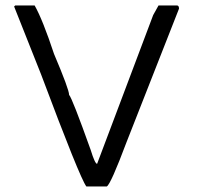

<svg xmlns="http://www.w3.org/2000/svg" viewBox="-20 -672 713 696"><path d="M105.5 -652.3Q134.8 -600.6 175.8 -476.6Q230.5 -347.7 230.5 -328.1Q241.2 -317.4 308.6 -128.9Q324.2 -78.1 332 -78.1L535.2 -617.2L554.7 -652.3H621.1Q628.9 -652.3 628.9 -640.6L438.5 -156.2Q381.8 -4.9 367.2 3.9H293Q269.5 -27.3 128.9 -402.3L31.2 -648.4L35.2 -652.3Z"/></svg>

Font: Urdu Khush Khati
Style: Regular
Weight: 400
Version: Version 001.500